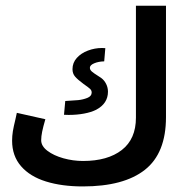

<svg xmlns="http://www.w3.org/2000/svg" viewBox="-20 -660 640 690"><path d="M23.5 -154.5Q23.5 -171.5 26.2 -188.2Q29 -205 35.5 -231.5L40.5 -254.5L143 -231.5Q135 -204 131.5 -186.8Q128 -169.5 128 -156Q128 -135 150.5 -118Q173 -101 207.8 -91.2Q242.5 -81.5 278.5 -81.5Q367 -81.5 417.8 -121Q468.5 -160.5 468.5 -237V-639.5H576.5V-239Q576.5 -109.5 500.8 -49.8Q425 10 277.5 10Q202.5 10 145.2 -7.8Q88 -25.5 55.8 -62.5Q23.5 -99.5 23.5 -154.5ZM309.5 -327.5Q309.5 -335 303.8 -340.5Q298 -346 280 -358.5Q259 -374 249.8 -384.8Q240.5 -395.5 240.5 -411.5Q240.5 -434.5 256 -451.8Q271.5 -469 296 -478.2Q320.5 -487.5 346.5 -487.5Q354.5 -487.5 358.5 -487L354.5 -439.5Q334 -439 318.5 -432.5Q303 -426 303 -416.5Q303 -409 310.2 -402.8Q317.5 -396.5 332 -387.5L343.5 -380Q355 -371.5 361.5 -358.2Q368 -345 368 -330.5Q368 -288 325.5 -265.5Q307.5 -256.5 282 -251.8Q256.5 -247 227 -247L210 -247.5L214.5 -297Q243.5 -298.5 261 -300.2Q278.5 -302 294 -308.2Q309.5 -314.5 309.5 -327.5Z"/></svg>

Font: JuliaMono Medium
Style: Italic
Weight: 500
Italic angle: -9°
Monospace: yes
Designer: cormullion
Foundry: corm
Version: Version 0.054; ttfautohint (v1.8.4)